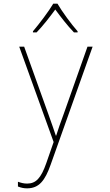

<svg xmlns="http://www.w3.org/2000/svg" viewBox="-20 -783 603 1049"><path d="M160 -612V-606H180C215 -642 255 -694 282 -731C310 -693 348 -643 384 -606H404V-612C371 -649 318 -721 294 -763H271C247 -722 194 -652 160 -612ZM128 246C193 246 226 204 257 116L486 -528H458L329 -163C309 -108 299 -81 287 -42H285C274 -76 265 -100 244 -160L112 -528H85L273 -7L233 108C204 191 176 220 128 220C110 220 95 216 78 210V236C96 243 110 246 128 246Z"/></svg>

Font: Noto Sans Mono SemiCondensed Thin
Style: Regular
Weight: 100
Width: 4
Designer: Monotype Design Team
Foundry: Monotype Imaging Inc.
Version: Version 2.014